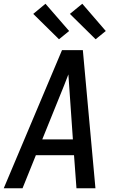

<svg xmlns="http://www.w3.org/2000/svg" viewBox="-20 -1002 640 1022"><path d="M0 0 310 -735H421L488 0H387L374 -176H171L100 0ZM368 -260 352 -490Q350 -519 348 -548Q346 -577 344 -606Q333 -577 321.5 -548Q310 -519 298 -490L205 -260ZM489 -793 352 -928 418 -982 543 -837ZM294 -793 157 -928 222 -982 348 -837Z"/></svg>

Font: Iosevka SS04 Medium Extended
Style: Italic
Weight: 500
Width: 7
Italic angle: -9°
Monospace: yes
Designer: Belleve Invis
Foundry: Belleve Invis
Version: Version 19.0.0; ttfautohint (v1.8.4)